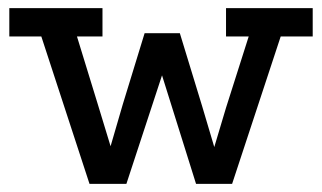

<svg xmlns="http://www.w3.org/2000/svg" viewBox="-20 -454 795 474"><path d="M201 0 82 -364H3V-434H233V-364H170L221 -198L253 -93L283 -196L337 -372H424L479 -192L509 -91L538 -188L594 -364H538V-434H752V-364H673L553 0H464L380 -268L292 0Z"/></svg>

Font: Podkova Medium
Style: Regular
Weight: 500
Designer: Ilya Yudin
Foundry: Cyreal (www.cyreal.org)
Version: Version 2.103